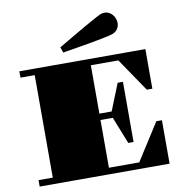

<svg xmlns="http://www.w3.org/2000/svg" viewBox="-98 -1040 1101 1135"><g transform="rotate(-10 452.0 -473.0)"><path d="M311.5 -789.6Q314.5 -791 325.7 -797.6Q336.9 -804.2 353.5 -814Q370.1 -823.7 391.4 -836.2Q412.6 -848.6 435.1 -861.8Q457.5 -875 480 -887.7Q502.4 -900.4 521.7 -911.1Q541 -921.9 555.9 -929.7Q570.8 -937.5 578.1 -940.9Q584.5 -943.4 591.1 -944.6Q597.7 -945.8 604.5 -945.8Q618.2 -945.8 630.1 -939.7Q642.1 -933.6 650.9 -923.3Q659.7 -913.1 664.8 -899.9Q669.9 -886.7 669.9 -873Q669.9 -854.5 659.9 -838.1Q649.9 -821.8 628.4 -813.5Q621.1 -810.5 605.7 -806.9Q590.3 -803.2 569.3 -799.1Q548.3 -794.9 523.7 -790.3Q499 -785.6 473.9 -781.2Q448.7 -776.9 424.3 -772.9Q399.9 -769 379.9 -765.6Q357.4 -761.7 342.3 -759.3Q327.1 -756.8 323.2 -755.9ZM48.3 -38.6H133.8V-653.8H48.3V-691.9H804.7V-454.1H771.5L635.7 -653.8H470.7V-363.3H544.4L608.9 -524.4H640.6V-163.1H608.9L544.4 -325.2H470.7V-38.6H652.8L794.4 -260.7H828.1V0H48.3Z"/></g></svg>

Font: GravitasOne
Style: Regular
Weight: 400
Designer: Riccardo De Franceschi
Foundry: Sorkin Type Co.
Version: Version 1.001